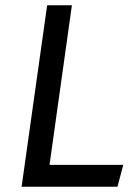

<svg xmlns="http://www.w3.org/2000/svg" viewBox="-20 -709 532 729"><path d="M168 -83H448L426 0H62L159 -689H253Z"/></svg>

Font: Fira Sans
Style: Italic
Weight: 400
Italic angle: -8°
Designer: bBox Type GmbH & Carrois Corporate GbR & Edenspiekermann AG
Foundry: bBox Type GmbH & Carrois Corporate GbR & Edenspiekermann AG
Version: Version 4.301